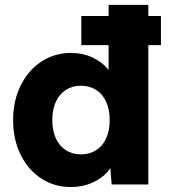

<svg xmlns="http://www.w3.org/2000/svg" viewBox="-20 -760 695 791"><path d="M315 -694H643V-574H315ZM34 -265.4Q34 -344.2 65 -407.3Q96 -470.4 150.4 -506.2Q204.8 -542 273 -542Q320.4 -542 360.4 -523.5Q400.4 -505 425.7 -474Q451 -443 456.4 -407.2L427.4 -398V-740H591V0H440L430.4 -120.8L453 -115.4Q449.4 -82.6 424.4 -53.5Q399.4 -24.4 359.4 -6.9Q319.4 10.6 271.2 10.6Q203.8 10.6 149.6 -24.9Q95.4 -60.4 64.7 -123.2Q34 -186 34 -265.4ZM432 -265.4Q432 -308.2 417.5 -340.3Q403 -372.4 376.1 -389.6Q349.2 -406.8 313.4 -406.8Q278.2 -406.8 251.3 -389.6Q224.4 -372.4 209.9 -340.3Q195.4 -308.2 195.4 -265.4Q195.4 -222.6 209.9 -190.5Q224.4 -158.4 251.3 -141.2Q278.2 -124 313.4 -124Q349.2 -124 376.1 -141.2Q403 -158.4 417.5 -190.5Q432 -222.6 432 -265.4Z"/></svg>

Font: Easer Grotesk Variable
Style: Regular
Weight: 400
Designer: Boardeaser, Bonnie Shaver-Troup, Thomas Jockin
Foundry: Lexend
Version: Version 1.001;Glyphs 3.1.2 (3151)